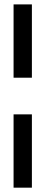

<svg xmlns="http://www.w3.org/2000/svg" viewBox="-20 -770 207 873"><path d="M125 -416.7H41.7V-750H125ZM125 83.3H41.7V-250H125Z"/></svg>

Font: Yulong
Style: Regular
Weight: 400
Designer: GGBotNet
Foundry: f0n7.com
Version: 1.00